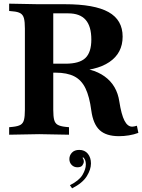

<svg xmlns="http://www.w3.org/2000/svg" viewBox="-20 -733 776 1049"><path d="M630 11Q560 11 524.5 -22Q489 -55 479 -128Q469 -205 447 -250.5Q425 -296 385.5 -316Q346 -336 284 -336H235V-385H338Q414 -385 446.5 -416Q479 -447 479 -517Q479 -589 448 -624.5Q417 -660 353 -660H271V-133Q271 -97 276 -78Q281 -59 295.5 -51Q310 -43 337 -40L357 -38V3L194 0L30 3V-38L50 -40Q78 -43 92 -51Q106 -59 111 -78Q116 -97 116 -133V-577Q116 -613 111 -632.5Q106 -652 91.5 -660.5Q77 -669 50 -671L30 -673V-713L188 -710H334Q496 -710 573 -667Q650 -624 650 -533Q650 -443 577.5 -394Q505 -345 372 -345V-364Q484 -364 551.5 -315.5Q619 -267 632 -178Q643 -107 660 -74Q677 -41 702 -41Q711 -41 728 -46L736 -7Q712 2 684.5 6.5Q657 11 630 11ZM374 296 362 279Q413 253 431 222Q449 191 449 166Q449 146 441 134Q433 122 420 122L439 117L427 137L421 126Q429 126 433.5 133Q438 140 438 149Q438 159 430.5 170Q423 181 403 181Q384 181 371.5 168Q359 155 359 136Q359 116 373 101Q387 86 413 86Q443 86 460 107Q477 128 477 160Q477 193 454 230Q431 267 374 296Z"/></svg>

Font: Baskervville SC
Style: Regular
Weight: 400
Designer: Alexis Faudot, Rémi Forte, Morgane Pierson, Rafael Ribas, Tanguy Vanlaeys, Rosalie Wagner, Thomas Huot-Marchand
Foundry: ANRT
Version: Version 1.100